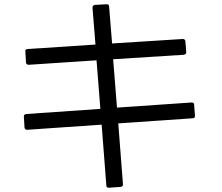

<svg xmlns="http://www.w3.org/2000/svg" viewBox="-20 -827 1040 901"><path d="M99 -587Q99 -597 110 -597L428 -618L414 -791Q414 -802 425 -804L479 -807H481Q492 -807 492 -796L506 -623L837 -644Q849 -644 850 -633L854 -583Q854 -572 843 -570L511 -549L529 -322L878 -346H880Q891 -346 891 -335L895 -285V-283Q895 -272 884 -272L535 -248L557 37V39Q557 48 546 50L491 54Q479 54 479 43L457 -242L108 -218H106Q97 -218 95 -229L92 -279V-281Q92 -290 103 -292L451 -316L433 -544L115 -523Q103 -523 102 -534L99 -585Z"/></svg>

Font: LINE Seed JP_TTF Regular
Style: Regular
Weight: 400
Designer: LINE & Fontrix & Fontworks
Version: Version 1.002